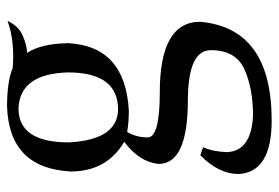

<svg xmlns="http://www.w3.org/2000/svg" viewBox="-144 -378 795 548"><g transform="rotate(-90 254.0 -104.5)"><path d="M214.8 -165.5Q320.8 -165.5 320.8 -308.6Q316.9 -445.8 218.3 -449.7Q121.1 -449.7 121.1 -306.2Q128.4 -167 214.8 -165.5ZM183.6 272.9Q34.7 272.9 30.8 177.2Q31.7 120.6 84.5 69.3L107.4 77.1Q94.7 105 93.3 144.5Q95.7 214.8 197.8 219.7Q274.4 219.7 329.3 195.3Q384.3 170.9 384.3 99.1Q384.3 34.2 241.7 33.7Q59.6 33.7 59.6 -49.8Q64.9 -104.5 122.6 -147.9Q38.1 -198.2 38.1 -300.3Q46.9 -476.6 224.1 -482.4Q294.4 -482.4 333.5 -466.3Q350.6 -464.8 366.2 -464.8Q423.3 -464.8 467.8 -481Q453.1 -448.7 424.6 -437Q396 -425.3 376.5 -425.3Q402.8 -385.3 404.3 -309.1Q396.5 -145 211.9 -134.8Q178.2 -134.8 150.9 -139.6Q135.3 -113.3 135.3 -81.1Q135.3 -46.4 264.6 -46.4Q465.3 -46.4 465.3 68.8Q447.3 272.9 183.6 272.9Z"/></g></svg>

Font: Almanac
Style: Regular
Weight: 400
Designer: Eden's Almanac
Version: Version 3.501;March 28, 2021;FontCreator 13.0.0.2683 64-bit